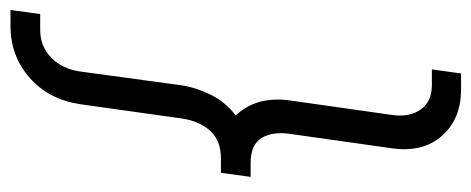

<svg xmlns="http://www.w3.org/2000/svg" viewBox="-324 -492 920 375"><g transform="rotate(90 136.5 -305.0)"><path d="M-31 135 -23 77H8Q40 77 62 55.5Q84 34 89 0L116 -198Q120 -226 134 -255Q148 -284 175 -305Q136 -346 146 -413L174 -610Q179 -644 163.5 -666Q148 -688 116 -688H85L93 -745H124Q182 -745 215 -707.5Q248 -670 239 -609L211 -411Q206 -377 219 -355.5Q232 -334 268 -334H295L287 -276H259Q224 -276 205 -255Q186 -234 181 -200L153 -1Q144 60 101.5 97.5Q59 135 0 135Z"/></g></svg>

Font: Plus Jakarta Sans Light
Style: Italic
Weight: 300
Italic angle: -8°
Designer: Gumpita Rahayu
Foundry: Tokotype
Version: Version 2.071; ttfautohint (v1.8.4.7-5d5b);gftools[0.9.29]